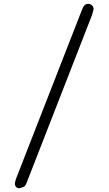

<svg xmlns="http://www.w3.org/2000/svg" viewBox="-20 -769 570 1005"><path d="M58 192Q58 187 60.5 179Q63 171 63 169L408 -715L410 -720Q412 -724 413 -727Q414 -730 417 -734.5Q420 -739 423 -742Q426 -745 431 -747Q436 -749 441 -749Q453 -749 461.5 -741Q470 -733 470 -721Q470 -720 462 -691L122 181Q112 211 97 211Q81 219 72 215Q58 209 58 192Z"/></svg>

Font: Coval
Style: Light
Weight: 300
Foundry: Context Ltd
Version: Version 001.000